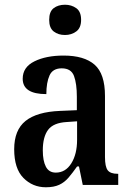

<svg xmlns="http://www.w3.org/2000/svg" viewBox="-20 -782 550 812"><path d="M174 10Q118 10 79 -29.5Q40 -69 40 -151Q40 -232 88 -270.5Q136 -309 234 -313L305 -316V-373Q305 -428 293 -460.5Q281 -493 241 -493Q203 -493 189.5 -463Q176 -433 176 -384Q76 -384 76 -449Q76 -498 125.5 -522.5Q175 -547 249 -547Q336 -547 380 -508.5Q424 -470 424 -376V-118Q424 -77 435.5 -62Q447 -47 477 -47H480V0H330L314 -78H306Q287 -51 270 -31Q253 -11 230.5 -0.5Q208 10 174 10ZM216 -52Q257 -52 281.5 -91Q306 -130 306 -191V-269L263 -266Q206 -263 183.5 -233Q161 -203 161 -146Q161 -102 174 -77Q187 -52 216 -52ZM255 -634Q226 -634 207 -649Q188 -664 188 -698Q188 -733 207 -747.5Q226 -762 255 -762Q282 -762 302.5 -747.5Q323 -733 323 -698Q323 -664 302.5 -649Q282 -634 255 -634Z"/></svg>

Font: Noto Serif Condensed SemiBold
Style: Regular
Weight: 600
Width: 3
Designer: Monotype Design Team
Foundry: Monotype Imaging Inc.
Version: Version 2.013